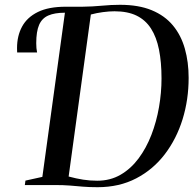

<svg xmlns="http://www.w3.org/2000/svg" viewBox="-20 -771 813 800"><path d="M386.5 9Q352.5 9 326 6.8Q299.5 4.5 272 2.2Q244.5 0 209 0H83.5L86 -18.5L156.5 -34L250.5 -718L245 -730.5L254 -743H324Q365 -743.5 404 -747.2Q443 -751 480 -751Q557.5 -751 612 -728.5Q666.5 -706 700.5 -665Q734.5 -624 750.2 -568.2Q766 -512.5 766 -446.5Q766 -356 740.8 -274.2Q715.5 -192.5 666.8 -128.5Q618 -64.5 547.5 -27.8Q477 9 386.5 9ZM385 -18Q439.5 -18 482.5 -43Q525.5 -68 557.5 -111Q589.5 -154 610.8 -209Q632 -264 642.5 -324.5Q653 -385 653 -444Q653 -512 642.5 -564.2Q632 -616.5 609.2 -652Q586.5 -687.5 549.2 -705.8Q512 -724 457 -724Q435 -724 408.8 -720.5Q382.5 -717 358.5 -710.5L266 -35.5Q297.5 -27 326 -22.5Q354.5 -18 385 -18ZM51.5 -552.5Q51.5 -556 51.2 -560.5Q51 -565 51 -570.5Q51 -621.5 72 -660.2Q93 -699 137.8 -721Q182.5 -743 254 -743L250 -718Q208 -718 181.5 -706.5Q155 -695 143 -667.5Q131 -640 131 -591Q131 -579.5 131.8 -570.8Q132.5 -562 134.5 -552.5Z"/></svg>

Font: Merriweather 144pt
Style: Italic
Weight: 400
Italic angle: -7.8°
Version: Version 2.101